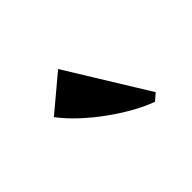

<svg xmlns="http://www.w3.org/2000/svg" viewBox="-56 -929 498 498"><g transform="rotate(-45 193.0 -680.0)"><path d="M290 -561.5Q263.5 -571 234.2 -587.5Q205 -604 175.8 -625.2Q146.5 -646.5 121 -670.2Q95.5 -694 77 -718.5L173 -799L309.5 -577.5L291 -561.5Z"/></g></svg>

Font: Merriweather 144pt ExtraBold
Style: Regular
Weight: 800
Version: Version 2.100